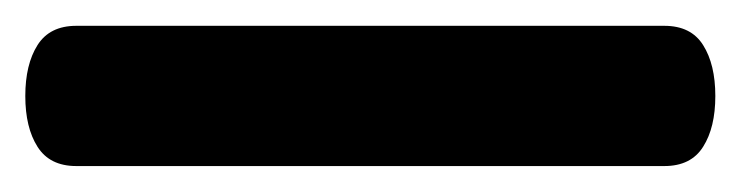

<svg xmlns="http://www.w3.org/2000/svg" viewBox="-22 50 572 148"><path d="M-2.5 124Q-2.5 99.7 6.9 84.8Q16.3 69.9 36.8 69.9H490.1Q510.7 69.9 520 84.8Q529.4 99.7 529.4 124Q529.4 148.3 520 163.1Q510.7 178 490.1 178H36.8Q16.3 178 6.9 163.1Q-2.5 148.3 -2.5 124Z"/></svg>

Font: Fraunces SuperSoft 9pt
Style: Regular
Weight: 900
Version: Version 1.000;[b76b70a41]